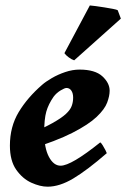

<svg xmlns="http://www.w3.org/2000/svg" viewBox="-20 -681 473 719"><path d="M390.6 -341.3Q390.6 -321.8 381.3 -296.9Q372.1 -272 342 -243.4Q312 -214.8 251.5 -183.8Q190.9 -152.8 88.4 -121.1L85.4 -176.3Q142.6 -201.2 176.3 -220Q210 -238.8 226.6 -254.2Q243.2 -269.5 248.5 -284.2Q253.9 -298.8 253.9 -315.4Q253.9 -332 247.1 -341.8Q240.2 -351.6 229 -351.6Q222.2 -351.6 206.8 -342.3Q191.4 -333 180.7 -318.8Q161.1 -290.5 153.3 -262.7Q145.5 -234.9 145.5 -185.5Q145.5 -127 163.1 -93.8Q180.7 -60.5 207 -60.5Q246.6 -60.5 355.5 -147.9Q358.9 -146 364.5 -137Q370.1 -127.9 374.8 -118.9Q379.4 -109.9 379.9 -107.4Q306.2 -43.5 254.6 -12.7Q203.1 18.1 158.2 18.1Q130.4 18.1 97.4 3.2Q64.5 -11.7 40.8 -45.4Q17.1 -79.1 17.1 -135.7Q17.1 -206.5 50 -261.2Q83 -315.9 137.7 -363.3Q150.9 -375 173.8 -388.4Q196.8 -401.9 224.1 -411.1Q251.5 -420.4 277.8 -420.4Q335.9 -420.4 363.3 -395.3Q390.6 -370.1 390.6 -341.3ZM420.9 -642.6 432.6 -611.3 257.8 -455.1Q248.5 -458 237.5 -466.1Q226.6 -474.1 221.2 -481.9L316.4 -660.6Q322.8 -660.2 338.1 -658.2Q353.5 -656.2 371.3 -653.3Q389.2 -650.4 403.3 -647.7Q417.5 -645 420.9 -642.6Z"/></svg>

Font: Dai Banna SIL
Style: Bold Italic
Weight: 700
Italic angle: -11°
Designer: Victor Gaultney
Foundry: SIL International
Version: Version 4.000